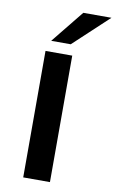

<svg xmlns="http://www.w3.org/2000/svg" viewBox="-102 -1000 635 1054"><g transform="rotate(10 215.5 -473.5)"><path d="M106 0V-705H255V0ZM127 -765 274 -947H431L236 -765Z"/></g></svg>

Font: Nunito Sans 10pt Expanded
Style: Bold
Weight: 700
Width: 7
Designer: Vernon Adams
Foundry: Vernon Adams
Version: Version 3.101;gftools[0.9.27]